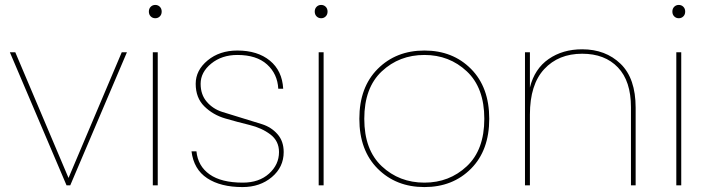

<svg xmlns="http://www.w3.org/2000/svg" viewBox="-20 -752 2869 779"><path d="M20 -540H42L258 -30L474 -540H495L265 0H250Z M600 0V-540H620V0ZM628.5 -685.5Q621 -678 610 -678Q599 -678 591.5 -685.5Q584 -693 584 -705Q584 -717 591.5 -724.5Q599 -732 610 -732Q621 -732 628.5 -724.5Q636 -717 636 -705Q636 -693 628.5 -685.5Z M1131 -135Q1131 -74 1083 -33.5Q1035 7 964 7Q875 7 820.5 -29Q766 -65 757 -138H777Q783 -78 830.5 -44.5Q878 -11 965 -11Q1031 -11 1071.5 -47.5Q1112 -84 1112 -135Q1112 -180 1077 -206.5Q1042 -233 992.5 -245Q943 -257 893.5 -271.5Q844 -286 809 -320.5Q774 -355 774 -412Q774 -467 822.5 -507Q871 -547 943 -547Q1025 -547 1075 -506Q1125 -465 1129 -392H1109Q1106 -452 1063.5 -490.5Q1021 -529 943 -529Q880 -529 837 -494Q794 -459 794 -412Q794 -368 819 -339Q844 -310 881.5 -298Q919 -286 962.5 -273Q1006 -260 1043.5 -248Q1081 -236 1106 -207.5Q1131 -179 1131 -135Z M1273 0V-540H1293V0ZM1301.5 -685.5Q1294 -678 1283 -678Q1272 -678 1264.5 -685.5Q1257 -693 1257 -705Q1257 -717 1264.5 -724.5Q1272 -732 1283 -732Q1294 -732 1301.5 -724.5Q1309 -717 1309 -705Q1309 -693 1301.5 -685.5Z M1891 -472.5Q1965 -398 1965 -270Q1965 -142 1891 -67.5Q1817 7 1702 7Q1587 7 1512.5 -67.5Q1438 -142 1438 -270Q1438 -398 1512.5 -472.5Q1587 -547 1702 -547Q1817 -547 1891 -472.5ZM1702 -11Q1803 -11 1874 -77.5Q1945 -144 1945 -270Q1945 -396 1874 -462.5Q1803 -529 1702 -529Q1600 -529 1529 -462.5Q1458 -396 1458 -270Q1458 -144 1529 -77.5Q1600 -11 1702 -11Z M2540 0V-317Q2540 -423 2487 -478.5Q2434 -534 2342 -534Q2246 -534 2188 -471.5Q2130 -409 2130 -287V0H2110V-540H2130V-397Q2149 -473 2206 -512.5Q2263 -552 2342 -552Q2437 -552 2498 -493Q2559 -434 2559 -315V0Z M2724 0V-540H2744V0ZM2752.5 -685.5Q2745 -678 2734 -678Q2723 -678 2715.5 -685.5Q2708 -693 2708 -705Q2708 -717 2715.5 -724.5Q2723 -732 2734 -732Q2745 -732 2752.5 -724.5Q2760 -717 2760 -705Q2760 -693 2752.5 -685.5Z"/></svg>

Font: Poppins Thin
Style: Regular
Weight: 250
Designer: Ninad Kale (Devanagari), Jonny Pinhorn (Latin)
Foundry: Indian Type Foundry
Version: Version 3.200;PS 1.000;hotconv 16.6.54;makeotf.lib2.5.65590